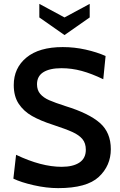

<svg xmlns="http://www.w3.org/2000/svg" viewBox="-20 -957 621 991"><path d="M49 -35 63 -158Q193 -96 298 -96Q357 -96 390 -118Q423 -140 423 -184Q423 -218 405.5 -239Q388 -260 354 -275.5Q320 -291 253 -313Q188 -334 145 -358.5Q102 -383 76.5 -421.5Q51 -460 51 -518Q51 -606 116.5 -660Q182 -714 304 -714Q364 -714 422 -701Q480 -688 525 -668L513 -548Q453 -577 401.5 -591Q350 -605 297 -605Q237 -605 204 -584.5Q171 -564 171 -522Q171 -492 187.5 -472.5Q204 -453 233.5 -440Q263 -427 319 -409Q439 -372 495.5 -322.5Q552 -273 552 -187Q552 -102 490 -44Q428 14 280 14Q220 14 154 -1Q88 -16 49 -35ZM313 -867 443 -937V-867L313 -776L183 -867V-937Z"/></svg>

Font: Cabin SemiBold
Style: Regular
Weight: 600
Designer: Pablo Impallari
Foundry: Pablo Impallari. http://www.impallari.com Igino Marini. http://www.ikern.com
Version: Version 2.200